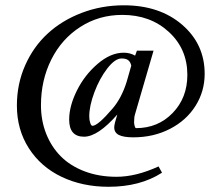

<svg xmlns="http://www.w3.org/2000/svg" viewBox="-20 -696 840 732"><path d="M394 16.1Q294.4 16.1 215.1 -21.7Q135.7 -59.6 90.1 -130.6Q44.4 -201.7 44.4 -293.9Q44.4 -375.5 75.9 -446.8Q107.4 -518.1 161.9 -568.1Q216.3 -618.2 291.7 -647Q367.2 -675.8 452.1 -675.8Q588.4 -675.8 674.3 -601.8Q760.3 -527.8 760.3 -414.6Q760.3 -347.7 725.3 -292.2Q690.4 -236.8 627.9 -204.6Q565.4 -172.4 488.3 -172.4Q451.2 -172.4 433.3 -181.4Q415.5 -190.4 415.5 -210.4Q415.5 -222.7 427.2 -259.3Q353 -174.8 300.3 -174.8Q243.7 -174.8 243.7 -240.2Q243.7 -291.5 273.2 -350.8Q302.7 -410.2 352.3 -452.6Q401.9 -495.1 451.7 -495.1Q475.6 -495.1 495.1 -483.9L502 -502.9H565.4L494.6 -259.8Q491.2 -249.5 491.2 -229.5Q491.2 -223.6 493.4 -215.6Q495.6 -207.5 498.5 -207.5Q582.5 -207.5 638.4 -265.4Q694.3 -323.2 694.3 -410.6Q694.3 -509.3 623.8 -574.2Q553.2 -639.2 446.3 -639.2Q357.4 -639.2 286.1 -593.3Q214.8 -547.4 175.5 -468.8Q136.2 -390.1 136.2 -294.9Q136.2 -236.3 156 -186.3Q175.8 -136.2 211.9 -99.9Q248 -63.5 302.7 -42.7Q357.4 -22 424.3 -22Q498.5 -22 584.5 -61.5L597.7 -37.6Q514.2 16.1 394 16.1ZM332.5 -216.3Q353 -216.3 409.7 -282.7Q443.8 -322.8 462.9 -384.3L480.5 -445.8Q477.1 -460.4 468.5 -466.8Q460 -473.1 443.4 -473.1Q418.5 -473.1 388.9 -434.8Q359.4 -396.5 339.8 -344.2Q320.3 -292 320.3 -252.4Q320.3 -238.3 324 -227.3Q327.6 -216.3 332.5 -216.3Z"/></svg>

Font: Elstob 8pt SemiBold
Style: Regular
Weight: 600
Designer: Peter S. Baker
Version: Version 1.015